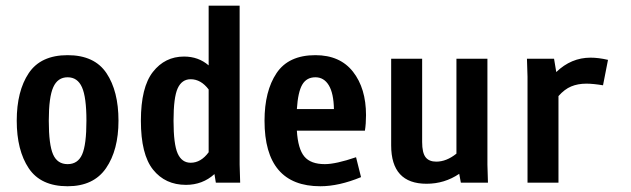

<svg xmlns="http://www.w3.org/2000/svg" viewBox="-20 -645 2228 678"><path d="M39.1 -218.8Q39.1 -323.2 81.5 -386.7Q124 -450.2 218.8 -450.2Q313.5 -450.2 356 -386.7Q398.4 -323.2 398.4 -218.8Q398.4 -115.2 354.5 -51.3Q310.5 12.7 218.8 12.7Q124 12.7 81.5 -50.8Q39.1 -114.3 39.1 -218.8ZM285.2 -218.8Q285.2 -301.8 269.5 -336.9Q253.9 -372.1 218.8 -372.1Q183.6 -372.1 168 -336.9Q152.3 -301.8 152.3 -218.8Q152.3 -133.8 167.5 -99.6Q182.6 -65.4 218.8 -65.4Q254.9 -65.4 270 -99.6Q285.2 -133.8 285.2 -218.8Z M742.2 0 737.3 -30.3Q695.3 7.8 636.7 7.8Q563.5 7.8 520.5 -45.9Q477.5 -99.6 477.5 -218.8Q477.5 -336.9 520 -391.1Q562.5 -445.3 629.9 -445.3Q680.7 -445.3 716.8 -414.1V-625H826.2V-63.5L828.1 0ZM716.8 -107.4V-329.1Q689.5 -365.2 653.3 -365.2Q622.1 -365.2 607.4 -333Q592.8 -300.8 592.8 -218.8Q592.8 -135.7 607.4 -103Q622.1 -70.3 653.3 -70.3Q689.5 -70.3 716.8 -107.4Z M1272.5 -238.3Q1272.5 -208 1268.6 -183.6H1028.3Q1032.2 -119.1 1054.7 -92.3Q1077.1 -65.4 1127 -65.4Q1166 -65.4 1237.3 -89.8L1254.9 -19.5Q1176.8 12.7 1111.3 12.7Q914.1 12.7 914.1 -218.8Q914.1 -323.2 956.5 -386.7Q999 -450.2 1093.8 -450.2Q1180.7 -450.2 1226.6 -391.6Q1272.5 -333 1272.5 -238.3ZM1028.3 -259.8H1159.2Q1158.2 -315.4 1141.1 -343.8Q1124 -372.1 1093.8 -372.1Q1062.5 -372.1 1047.4 -346.2Q1032.2 -320.3 1028.3 -259.8Z M1607.4 0 1601.6 -31.2Q1549.8 3.9 1486.3 3.9Q1361.3 3.9 1361.3 -131.8V-437.5H1470.7V-143.6Q1470.7 -105.5 1482.9 -89.8Q1495.1 -74.2 1520.5 -74.2Q1556.6 -74.2 1591.8 -102.5V-437.5H1701.2V-63.5L1703.1 0Z M2127 -433.6 2109.4 -343.8Q2074.2 -349.6 2050.8 -349.6Q2020.5 -349.6 1997.1 -339.8Q1973.6 -330.1 1952.1 -305.7V0H1842.8V-374L1840.8 -437.5H1936.5L1944.3 -390.6Q1997.1 -441.4 2065.4 -441.4Q2093.8 -441.4 2127 -433.6Z"/></svg>

Font: Sudo
Style: Bold
Weight: 700
Monospace: yes
Designer: Jens Kutilek
Foundry: Jens Kutilek
Version: Version 0.040